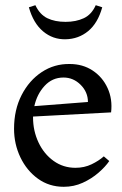

<svg xmlns="http://www.w3.org/2000/svg" viewBox="-20 -710 470 738"><path d="M34 -215Q34 -288 63 -344.5Q92 -401 140.5 -433Q189 -465 248 -464Q298 -464 336 -439Q374 -414 393.5 -371.5Q413 -329 407 -278L107 -262V-259Q107 -207 128 -162.5Q149 -118 186 -91.5Q223 -65 270 -65Q304 -65 332 -78.5Q360 -92 379 -109L400 -91Q385 -69 358.5 -46Q332 -23 298 -7.5Q264 8 225 8Q169 8 126 -23Q83 -54 58.5 -105Q34 -156 34 -215ZM224 -412Q181 -412 151.5 -380Q122 -348 112 -302L318 -318Q318 -356 290 -384Q262 -412 224 -412ZM232 -559Q183 -558 145.5 -589.5Q108 -621 91 -682L116 -690Q133 -654 162 -640Q191 -626 232 -626Q272 -626 302 -640Q332 -654 348 -690L373 -682Q356 -621 319 -590.5Q282 -560 232 -559Z"/></svg>

Font: Joan
Style: Regular
Weight: 400
Designer: Paolo Biagini
Version: Version 1.001; ttfautohint (v1.8.4.7-5d5b);gftools[0.9.30]